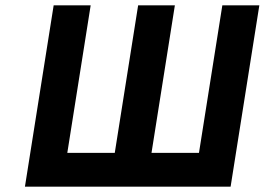

<svg xmlns="http://www.w3.org/2000/svg" viewBox="-20 -696 987 716"><path d="M722 -126H545L632.1 -676H495.1L408 -126H231L318.1 -676H180.1L73 0H840L947.1 -676H809.1Z"/></svg>

Font: Fog Sans
Style: It
Weight: 700
Foundry: Intel Corporation
Version: Version 1.00